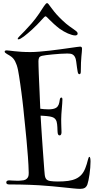

<svg xmlns="http://www.w3.org/2000/svg" viewBox="-20 -1099 597 1224"><path d="M490.2 -801.8Q497.6 -801.8 500.2 -798.3Q502.9 -794.9 502.9 -788.1Q502.9 -779.3 501.7 -768.1Q500.5 -756.8 499 -740Q497.6 -723.1 496.3 -699.5Q495.1 -675.8 495.1 -642.1Q495.1 -635.7 493.2 -630.9Q491.2 -626 485.8 -626Q478 -626 475.1 -642.1Q472.7 -652.3 470.9 -668.2Q469.2 -684.1 465.8 -707Q463.4 -725.6 457.8 -735.8Q452.1 -746.1 444.1 -751Q436 -755.9 426.8 -756.8Q417.5 -757.8 408.2 -757.8Q389.2 -757.8 364.5 -756.1Q339.8 -754.4 316.4 -752.2Q293 -750 274.2 -747.6Q255.4 -745.1 248 -743.2Q232.4 -739.3 228.8 -730.2Q225.1 -721.2 225.1 -709Q225.1 -698.2 225.6 -678Q226.1 -657.7 227.1 -631.6Q228 -605.5 229.5 -575.4Q231 -545.4 232.2 -515.1Q233.4 -484.9 234.6 -456.5Q235.8 -428.2 236.8 -405.8Q247.6 -404.3 261.5 -403.1Q275.4 -401.9 289.1 -401.9Q305.2 -401.9 316.2 -404.1Q327.1 -406.2 334.7 -410.2Q342.3 -414.1 346.7 -419.7Q351.1 -425.3 354 -432.1Q356.9 -439.5 358.2 -446.3Q359.4 -453.1 360.8 -461.9Q362.3 -471.2 365.2 -474.1Q368.2 -477.1 371.1 -477.1Q377.9 -477.1 377.9 -464.8Q377.9 -454.1 376.7 -438.5Q375.5 -422.9 374 -405.8Q372.6 -388.7 371.3 -371.1Q370.1 -353.5 370.1 -338.9Q370.1 -325.7 370.4 -312.5Q370.6 -299.3 371.1 -288.1Q371.6 -276.9 371.8 -268.1Q372.1 -259.3 372.1 -254.9Q372.1 -248 369.4 -241.9Q366.7 -235.8 359.9 -235.8Q348.6 -235.8 347.2 -255.9Q346.7 -260.7 346.4 -269.5Q346.2 -278.3 345.7 -288.1Q345.2 -297.9 344 -307.6Q342.8 -317.4 340.8 -324.2Q338.4 -332.5 332 -340.6Q325.7 -348.6 312 -353Q306.2 -355 297.6 -356.4Q289.1 -357.9 279.1 -358.9Q269 -359.9 258.5 -360.6Q248 -361.3 238.8 -361.8Q240.2 -337.4 242.4 -301.5Q244.6 -265.6 247.3 -225.8Q250 -186 252.9 -145.5Q255.9 -105 258.3 -71.3Q260.7 -37.6 262.5 -14.4Q264.2 8.8 265.1 14.2Q267.1 34.2 275.4 43.5Q283.7 52.7 301.8 55.2Q321.3 58.1 349.1 58.1Q386.2 58.1 414.6 54.2Q442.9 50.3 463.9 40.5Q484.9 30.8 499.5 14.4Q514.2 -2 523.9 -26.9Q529.3 -40 533 -53Q536.6 -65.9 539.3 -76.2Q542 -86.4 544.4 -92.8Q546.9 -99.1 549.8 -99.1Q553.7 -99.1 555.4 -90.1Q557.1 -81.1 557.1 -68.8Q557.1 -51.3 555.4 -30Q553.7 -8.8 550.8 11.7Q547.9 32.2 544.2 49.8Q540.5 67.4 537.1 77.1Q530.8 92.8 520 98.9Q509.3 105 491.2 105Q475.6 105 448.7 102.3Q421.9 99.6 387 95.9Q352.1 92.3 311.8 88.4Q271.5 84.5 229 82Q196.3 80.1 166.7 79.1Q137.2 78.1 112.8 77.6Q88.4 77.1 70.3 77.1Q52.2 77.1 42 77.1Q28.3 77.1 24.2 73.5Q20 69.8 20 64Q20 56.6 25.4 53.7Q30.8 50.8 39.1 50.8Q44.4 50.8 57.4 52Q70.3 53.2 88.9 53.2Q95.2 53.2 101.8 53Q108.4 52.7 116.2 51.8Q133.8 51.3 143.3 45.7Q152.8 40 157.2 32.5Q161.6 24.9 162.4 16.6Q163.1 8.3 163.1 2Q162.1 -45.4 158 -99.4Q153.8 -153.3 149.2 -204.6Q144.5 -255.9 139.9 -298.8Q135.3 -341.8 132.8 -367.2Q131.3 -383.8 128.9 -407Q126.5 -430.2 123.3 -456.5Q120.1 -482.9 116.5 -510.5Q112.8 -538.1 109.1 -564.2Q105.5 -590.3 101.8 -612.8Q98.1 -635.3 95.2 -650.9Q91.3 -669.9 86.7 -683.6Q82 -697.3 76.7 -707.5Q71.3 -717.8 65.2 -725.1Q59.1 -732.4 51.8 -737.8Q46.4 -742.2 39.1 -746.3Q31.7 -750.5 25.1 -754.4Q18.6 -758.3 14.2 -762Q9.8 -765.6 9.8 -770Q9.8 -777.8 22.9 -777.8Q29.8 -777.8 42 -776.1Q54.2 -774.4 72.5 -772.5Q90.8 -770.5 116 -768.8Q141.1 -767.1 173.8 -767.1Q199.2 -767.1 231 -769.8Q262.7 -772.5 296.1 -776.1Q329.6 -779.8 362.3 -784.4Q395 -789.1 421.9 -792.7Q448.7 -796.4 467 -799.1Q485.4 -801.8 490.2 -801.8ZM279.8 -1079.1Q284.7 -1079.1 289.3 -1072.8Q293.9 -1066.4 303.2 -1054.2Q314.9 -1038.1 324.2 -1026.6Q333.5 -1015.1 342 -1005.6Q350.6 -996.1 359.4 -987.3Q368.2 -978.5 378.9 -968.3Q402.3 -946.3 420.2 -933.3Q438 -920.4 450.2 -912.1Q462.4 -903.8 468.8 -897.9Q475.1 -892.1 475.1 -884.3Q475.1 -878.9 470.5 -876Q465.8 -873 460 -873Q450.7 -873 438.5 -876.5Q426.3 -879.9 412.8 -885.7Q399.4 -891.6 385.7 -899.4Q372.1 -907.2 359.9 -916Q338.4 -932.6 322.8 -947Q307.1 -961.4 296.6 -972.2Q286.1 -982.9 279.8 -989Q273.4 -995.1 270 -995.1Q267.1 -995.1 260.3 -988.3Q253.4 -981.4 242.9 -969.7Q232.4 -958 217.8 -942.9Q203.1 -927.7 185.1 -911.1Q170.9 -898.4 157.5 -887Q144 -875.5 132.6 -866.9Q121.1 -858.4 112.1 -853.3Q103 -848.1 97.2 -848.1Q95.7 -848.1 94.2 -848.9Q92.8 -849.6 92.8 -852.1Q92.8 -856.4 105 -868.7Q117.2 -880.9 137 -901.1Q156.7 -921.4 181.2 -949.5Q205.6 -977.5 230 -1013.2Q238.8 -1026.9 246.6 -1038.8Q254.4 -1050.8 260.5 -1059.8Q266.6 -1068.8 271.5 -1074Q276.4 -1079.1 279.8 -1079.1Z"/></svg>

Font: Henny Penny
Style: Regular
Weight: 400
Version: Version 1.001